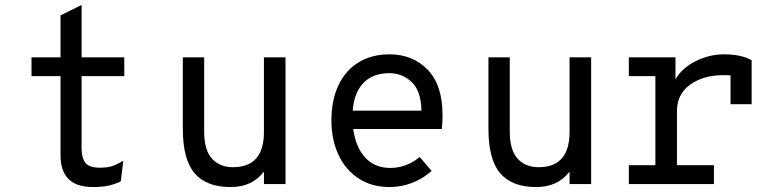

<svg xmlns="http://www.w3.org/2000/svg" viewBox="-20 -742 3120 774"><path d="M224 -116V-435H107V-511H224V-680L309 -722V-511H481V-435H309V-143Q309 -105 324.5 -85.5Q340 -66 383 -66Q414 -66 434 -73Q454 -80 477 -94L467 -11Q445 0 419 6Q393 12 354 12Q224 12 224 -116Z M717 -223V-511H803V-212Q803 -137 834.5 -102.5Q866 -68 919 -68Q1044 -68 1044 -210V-511H1131V0H1044V-50Q1019 -18 986 -3Q953 12 909 12Q812 12 764.5 -43.5Q717 -99 717 -223Z M1761 -222H1404Q1414 -148 1452.5 -106.5Q1491 -65 1553 -65Q1618 -65 1672 -109L1720 -53Q1687 -23 1643 -5.5Q1599 12 1550 12Q1478 12 1425 -23Q1372 -58 1344 -119Q1316 -180 1316 -256Q1316 -339 1345 -399.5Q1374 -460 1427 -491.5Q1480 -523 1550 -523Q1644 -523 1704 -461Q1764 -399 1764 -278Q1764 -245 1761 -222ZM1679 -296Q1677 -377 1639 -412Q1601 -447 1550 -447Q1482 -447 1444.5 -407Q1407 -367 1402 -296Z M1949 -223V-511H2035V-212Q2035 -137 2066.5 -102.5Q2098 -68 2151 -68Q2276 -68 2276 -210V-511H2363V0H2276V-50Q2251 -18 2218 -3Q2185 12 2141 12Q2044 12 1996.5 -43.5Q1949 -99 1949 -223Z M3010 -499V-322H2925V-438Q2915 -439 2894 -439Q2816 -439 2762.5 -401Q2709 -363 2709 -294V-76H2858V0H2515V-76H2622V-435H2515V-511H2703V-422Q2729 -468 2784.5 -495.5Q2840 -523 2898 -523Q2969 -523 3010 -499Z"/></svg>

Font: Overpass Mono
Style: Regular
Weight: 400
Monospace: yes
Designer: Delve Withrington, Dave Bailey
Foundry: Delve Fonts
Version: Version 1.000;DELV;Overpass